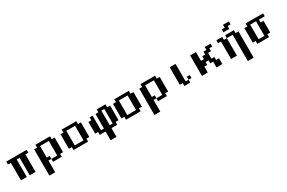

<svg xmlns="http://www.w3.org/2000/svg" viewBox="186 -2459 6547 4380"><g transform="rotate(-30 3459.5 -269.0)"><path d="M76.7 0V-461.4H0V-538.1H538.1V-461.4H461.4V0H307.6V-461.4H230.5V0Z M691.9 230.5V-461.4H768.6V-538.1H1153.3V-461.4H1230V-76.7H1153.3V0H922.4V-76.7H1076.2V-461.4H845.7V-153.8H922.4V-76.7H845.7V230.5Z M1768.1 -76.7V-461.4H1537.6V-76.7ZM1460.4 0V-76.7H1383.8V-461.4H1460.4V-538.1H1845.2V-461.4H1921.9V-76.7H1845.2V0Z M2537.1 -76.7V-461.4H2460V-76.7ZM2306.2 230.5V0H2152.3V-76.7H2075.7V-384.3H2152.3V-461.4H2229.5V-76.7H2306.2V-461.4H2383.3V-538.1H2613.8V-461.4H2690.9V-76.7H2613.8V0H2460V230.5Z M3151.9 -76.7V-461.4H2921.4V-76.7ZM2844.2 0V-76.7H2767.6V-461.4H2844.2V-538.1H3229V-461.4H3305.7V-76.7H3229V0Z M3459.5 230.5V-461.4H3536.1V-538.1H3920.9V-461.4H3997.6V-76.7H3920.9V0H3689.9V-76.7H3843.8V-461.4H3613.3V-153.8H3689.9V-76.7H3613.3V230.5Z M4535.6 -76.7V-153.8H4612.8V-76.7ZM4381.8 0V-76.7H4305.2V-538.1H4459V-76.7H4535.6V0Z M4843.3 0V-538.1H4997.1V-307.6H5073.7V-384.3H5150.9V-461.4H5227.5V-538.1H5381.3V-461.4H5304.7V-384.3H5227.5V-230.5H5304.7V-153.8H5381.3V0H5227.5V-153.8H5150.9V-230.5H5073.7V-153.8H4997.1V0Z M5611.8 0V-461.4H5535.2V-538.1H5689V-461.4H5765.6V0ZM5919.4 230.5V-461.4H5765.6V-538.1H5996.6V-461.4H6073.2V230.5ZM5765.6 -615.2V-691.9H5842.8V-769H5996.6V-691.9H5919.4V-615.2Z M6534.7 -76.7V-461.4H6380.9V-76.7ZM6303.7 0V-76.7H6227.1V-461.4H6303.7V-538.1H6765.1V-461.4H6611.3V-384.3H6688.5V-76.7H6611.3V0Z"/></g></svg>

Font: Good Old DOS
Style: Regular
Weight: 400
Designer: Vasily Draigo
Foundry: Vasily Draigo
Version: 1.0